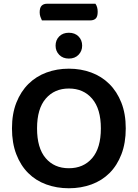

<svg xmlns="http://www.w3.org/2000/svg" viewBox="-20 -990 736 1026"><path d="M204 -881Q200 -889 196 -900Q192 -911 192 -924Q192 -949 202.5 -959.5Q213 -970 231 -970H490Q502 -953 502 -927Q502 -901 491.5 -891Q481 -881 462 -881ZM652 -304Q652 -226 629 -166Q606 -106 565.5 -65.5Q525 -25 469 -4.5Q413 16 348 16Q283 16 227 -4.5Q171 -25 130.5 -65.5Q90 -106 67 -166Q44 -226 44 -304Q44 -382 67.5 -441.5Q91 -501 132 -541.5Q173 -582 228.5 -602.5Q284 -623 348 -623Q412 -623 467.5 -602.5Q523 -582 564 -541.5Q605 -501 628.5 -441.5Q652 -382 652 -304ZM519 -304Q519 -408 472.5 -462.5Q426 -517 348 -517Q271 -517 224.5 -463Q178 -409 178 -304Q178 -199 224 -145Q270 -91 348 -91Q426 -91 472.5 -145Q519 -199 519 -304ZM419 -746Q419 -717 399.5 -697Q380 -677 348 -677Q316 -677 296.5 -697Q277 -717 277 -746Q277 -776 296.5 -795.5Q316 -815 348 -815Q380 -815 399.5 -795.5Q419 -776 419 -746Z"/></svg>

Font: Baloo Tammudu 2 SemiBold
Style: Regular
Weight: 600
Designer: Maithili Shingre, Omkar Shende and Ek Type
Foundry: Ek Type
Version: Version 1.640;hotconv 1.0.111;makeotfexe 2.5.65597; ttfautoh